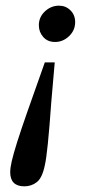

<svg xmlns="http://www.w3.org/2000/svg" viewBox="-20 -473 310 677"><path d="M173 -253 161 -115Q148 69 138 110Q129 154 110 169Q91 184 66 184Q16 184 16 134Q16 119 21.5 95Q27 71 40 29.5Q53 -12 77 -80.5Q101 -149 138 -253ZM245 -395Q245 -366 223.5 -345.5Q202 -325 174 -325Q148 -325 132.5 -342.5Q117 -360 117 -384Q117 -413 138.5 -433Q160 -453 188 -453Q212 -453 228.5 -436.5Q245 -420 245 -395Z"/></svg>

Font: Lisu Bosa SemiBold
Style: Italic
Weight: 600
Italic angle: -19°
Designer: David Morse, Annie Olsen, Victor Gaultney, Frank Grießhammer (Latin)
Foundry: SIL International
Version: Version 2.000